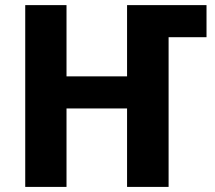

<svg xmlns="http://www.w3.org/2000/svg" viewBox="-20 -734 843 754"><path d="M241.2 0V-308.1H479V0H642.1V-587.9H791V-713.9H479V-434.1H241.2V-713.9H79.1V0Z"/></svg>

Font: Avrile Sans
Style: Bold
Weight: 700
Designer: Monotype Design Team, Google (font), Stefan Peev (BGR Cyrillic), Cristiano Sobral (main changes)
Foundry: The Avrile Sans Project Authors
Version: Version 3.110